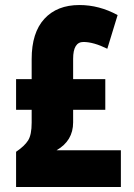

<svg xmlns="http://www.w3.org/2000/svg" viewBox="-20 -810 535 764"><path d="M296 -790Q375 -790 448 -750L407 -616Q352 -643 312 -643Q271 -643 271 -576V-495H399V-373H271V-323Q271 -250 205 -212H461V-66H44V-206Q78 -229 92 -251.5Q106 -274 106 -322V-373H44V-495H106V-575Q106 -680 156.5 -735Q207 -790 296 -790Z"/></svg>

Font: Noto Sans Malayalam UI ExtraCondensed Black
Style: Regular
Weight: 900
Width: 2
Designer: Jelle Bosma - Monotype Design Team
Foundry: Monotype Imaging Inc.
Version: Version 2.104; ttfautohint (v1.8.4.7-5d5b)